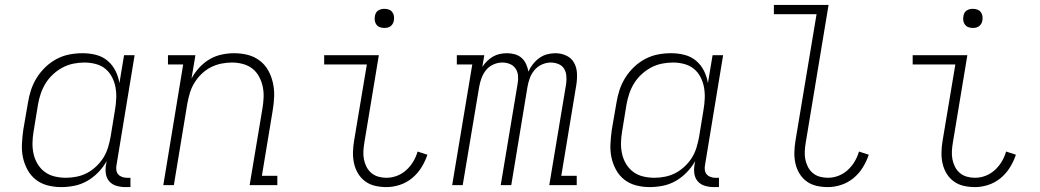

<svg xmlns="http://www.w3.org/2000/svg" viewBox="-20 -755 4240 783"><path d="M229 8Q201 8 174 1Q147 -6 126 -22.5Q105 -39 92 -63Q79 -87 73.5 -113.5Q68 -140 69.5 -168.5Q71 -197 75 -226L94 -336Q98 -362 106.5 -388Q115 -414 130 -438Q145 -462 166 -482Q187 -502 212 -515Q237 -528 263.5 -533Q290 -538 317 -538Q346 -538 372.5 -531Q399 -524 419 -507Q439 -490 451 -466Q463 -442 467 -416L486 -530H529L455 -81Q453 -71 454.5 -61Q456 -51 462 -44Q468 -37 477.5 -33.5Q487 -30 497 -30H512V8H491Q473 8 455.5 3Q438 -2 426.5 -14.5Q415 -27 412 -45Q409 -63 412 -81L415 -98Q401 -73 380.5 -52Q360 -31 335.5 -17Q311 -3 283.5 2.5Q256 8 229 8Q229 8 229 8Q229 8 229 8ZM249 -30Q270 -30 292.5 -34.5Q315 -39 335 -49.5Q355 -60 372.5 -76.5Q390 -93 402 -112.5Q414 -132 420.5 -153.5Q427 -175 431 -197L449 -307Q453 -330 454 -353.5Q455 -377 451 -399Q447 -421 436.5 -441Q426 -461 409.5 -474.5Q393 -488 370.5 -494Q348 -500 325 -500Q302 -500 279.5 -495.5Q257 -491 236 -480Q215 -469 197 -452.5Q179 -436 166.5 -416Q154 -396 146.5 -374Q139 -352 135 -329L117 -219Q113 -196 112.5 -172.5Q112 -149 117 -127Q122 -105 133.5 -86Q145 -67 162.5 -54Q180 -41 202.5 -35.5Q225 -30 249 -30Z M646 0 727 -492H665V-530H777L761 -435Q774 -459 793 -479.5Q812 -500 835 -513.5Q858 -527 884 -532.5Q910 -538 935 -538Q964 -538 991 -531Q1018 -524 1039.5 -507.5Q1061 -491 1074 -467.5Q1087 -444 1093 -417Q1099 -390 1098 -361.5Q1097 -333 1092 -304L1048 -38H1111V0H998L1050 -311Q1054 -334 1055 -357Q1056 -380 1051.5 -401.5Q1047 -423 1036.5 -442.5Q1026 -462 1009.5 -475Q993 -488 971 -494Q949 -500 926 -500Q904 -500 882 -495.5Q860 -491 839.5 -480.5Q819 -470 802 -453.5Q785 -437 773 -417.5Q761 -398 754.5 -376.5Q748 -355 744 -333L689 0Z M1556 8Q1533 8 1510.5 3Q1488 -2 1470 -15Q1452 -28 1440.5 -47Q1429 -66 1424 -88Q1419 -110 1419.5 -133.5Q1420 -157 1424 -181L1476 -492H1302V-530H1525L1466 -174Q1463 -157 1462 -139.5Q1461 -122 1464 -106Q1467 -90 1474.5 -75Q1482 -60 1494.5 -49.5Q1507 -39 1523 -34.5Q1539 -30 1556 -30Q1578 -30 1599 -38Q1620 -46 1637 -61.5Q1654 -77 1665.5 -96.5Q1677 -116 1683 -137L1723 -124Q1714 -97 1698.5 -72Q1683 -47 1660.5 -28.5Q1638 -10 1610.5 -1Q1583 8 1556 8ZM1547 -641Q1538 -641 1529.5 -644Q1521 -647 1515.5 -654Q1510 -661 1508.5 -670.5Q1507 -680 1509 -690Q1510 -696 1513 -702Q1516 -708 1522 -712Q1528 -716 1534.5 -717.5Q1541 -719 1547 -719Q1557 -719 1565.5 -716Q1574 -713 1579.5 -706Q1585 -699 1586.5 -689.5Q1588 -680 1586 -670Q1585 -664 1581.5 -658Q1578 -652 1572.5 -648Q1567 -644 1560.5 -642.5Q1554 -641 1547 -641Z M1824 0 1906 -492H1843V-530H1955L1947 -482Q1955 -495 1966.5 -506Q1978 -517 1991 -524.5Q2004 -532 2018.5 -535Q2033 -538 2048 -538Q2064 -538 2080 -533.5Q2096 -529 2107.5 -518.5Q2119 -508 2125.5 -493.5Q2132 -479 2135 -463Q2142 -479 2153.5 -493.5Q2165 -508 2179.5 -518.5Q2194 -529 2211 -533.5Q2228 -538 2245 -538Q2269 -538 2290 -528Q2311 -518 2321.5 -498.5Q2332 -479 2333 -455Q2334 -431 2330 -407L2269 -38H2332V0H2220L2289 -414Q2291 -430 2289.5 -446.5Q2288 -463 2280 -475.5Q2272 -488 2257 -494Q2242 -500 2226 -500Q2208 -500 2190 -492Q2172 -484 2159.5 -469Q2147 -454 2140.5 -436Q2134 -418 2131 -400L2065 0H2022L2091 -414Q2094 -430 2092.5 -446.5Q2091 -463 2082.5 -475.5Q2074 -488 2059.5 -494Q2045 -500 2028 -500Q2010 -500 1992 -492Q1974 -484 1962 -469Q1950 -454 1943.5 -436Q1937 -418 1934 -400L1867 0Z M2629 8Q2601 8 2574 1Q2547 -6 2526 -22.5Q2505 -39 2492 -63Q2479 -87 2473.5 -113.5Q2468 -140 2469.5 -168.5Q2471 -197 2475 -226L2494 -336Q2498 -362 2506.5 -388Q2515 -414 2530 -438Q2545 -462 2566 -482Q2587 -502 2612 -515Q2637 -528 2663.5 -533Q2690 -538 2717 -538Q2746 -538 2772.5 -531Q2799 -524 2819 -507Q2839 -490 2851 -466Q2863 -442 2867 -416L2886 -530H2929L2855 -81Q2853 -71 2854.5 -61Q2856 -51 2862 -44Q2868 -37 2877.5 -33.5Q2887 -30 2897 -30H2912V8H2891Q2873 8 2855.5 3Q2838 -2 2826.5 -14.5Q2815 -27 2812 -45Q2809 -63 2812 -81L2815 -98Q2801 -73 2780.5 -52Q2760 -31 2735.5 -17Q2711 -3 2683.5 2.5Q2656 8 2629 8Q2629 8 2629 8Q2629 8 2629 8ZM2649 -30Q2670 -30 2692.5 -34.5Q2715 -39 2735 -49.5Q2755 -60 2772.5 -76.5Q2790 -93 2802 -112.5Q2814 -132 2820.5 -153.5Q2827 -175 2831 -197L2849 -307Q2853 -330 2854 -353.5Q2855 -377 2851 -399Q2847 -421 2836.5 -441Q2826 -461 2809.5 -474.5Q2793 -488 2770.5 -494Q2748 -500 2725 -500Q2702 -500 2679.5 -495.5Q2657 -491 2636 -480Q2615 -469 2597 -452.5Q2579 -436 2566.5 -416Q2554 -396 2546.5 -374Q2539 -352 2535 -329L2517 -219Q2513 -196 2512.5 -172.5Q2512 -149 2517 -127Q2522 -105 2533.5 -86Q2545 -67 2562.5 -54Q2580 -41 2602.5 -35.5Q2625 -30 2649 -30Z M3356 8Q3333 8 3310.5 3Q3288 -2 3270 -15Q3252 -28 3240.5 -47Q3229 -66 3224 -88Q3219 -110 3219.5 -133.5Q3220 -157 3224 -181L3310 -697H3136V-735H3359L3266 -174Q3263 -157 3262 -139.5Q3261 -122 3264 -106Q3267 -90 3274.5 -75Q3282 -60 3294.5 -49.5Q3307 -39 3323 -34.5Q3339 -30 3356 -30Q3378 -30 3399 -38Q3420 -46 3437 -61.5Q3454 -77 3465.5 -96.5Q3477 -116 3483 -137L3523 -124Q3514 -97 3498.5 -72Q3483 -47 3460.5 -28.5Q3438 -10 3410.5 -1Q3383 8 3356 8Z M3956 8Q3933 8 3910.5 3Q3888 -2 3870 -15Q3852 -28 3840.5 -47Q3829 -66 3824 -88Q3819 -110 3819.5 -133.5Q3820 -157 3824 -181L3876 -492H3702V-530H3925L3866 -174Q3863 -157 3862 -139.5Q3861 -122 3864 -106Q3867 -90 3874.5 -75Q3882 -60 3894.5 -49.5Q3907 -39 3923 -34.5Q3939 -30 3956 -30Q3978 -30 3999 -38Q4020 -46 4037 -61.5Q4054 -77 4065.5 -96.5Q4077 -116 4083 -137L4123 -124Q4114 -97 4098.5 -72Q4083 -47 4060.5 -28.5Q4038 -10 4010.5 -1Q3983 8 3956 8ZM3947 -641Q3938 -641 3929.5 -644Q3921 -647 3915.5 -654Q3910 -661 3908.5 -670.5Q3907 -680 3909 -690Q3910 -696 3913 -702Q3916 -708 3922 -712Q3928 -716 3934.5 -717.5Q3941 -719 3947 -719Q3957 -719 3965.5 -716Q3974 -713 3979.5 -706Q3985 -699 3986.5 -689.5Q3988 -680 3986 -670Q3985 -664 3981.5 -658Q3978 -652 3972.5 -648Q3967 -644 3960.5 -642.5Q3954 -641 3947 -641Z"/></svg>

Font: Iosevka Slab XLtEx
Style: Italic
Weight: 200
Width: 7
Italic angle: -9°
Monospace: yes
Designer: Belleve Invis
Foundry: Belleve Invis
Version: Version 11.1.0; ttfautohint (v1.8.3)